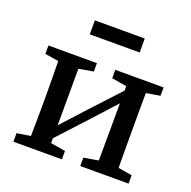

<svg xmlns="http://www.w3.org/2000/svg" viewBox="-120 -786 897 904"><g transform="rotate(20 328.5 -334.0)"><path d="M40 0V-43L144 -59H182L283 -42V0ZM375 0V-42L475 -59H514L617 -42V0ZM107 0Q108 -25 108.5 -62.5Q109 -100 109.5 -140Q110 -180 110 -213V-270Q110 -303 109.5 -343Q109 -383 108.5 -420.5Q108 -458 107 -482H210L209 0ZM178 -45 141 -82H153L318 -263L483 -441L515 -400H503L340 -221ZM448 0 450 -482H549Q548 -458 547.5 -420.5Q547 -383 547 -343Q547 -303 547 -270V-213Q547 -180 547 -140Q547 -100 547.5 -62.5Q548 -25 549 0ZM40 -440V-482H283V-440L184 -423H146ZM375 -440V-482H617V-440L515 -423H476ZM205 -598V-668H455V-598Z"/></g></svg>

Font: Source Serif 4 18pt Medium
Style: Regular
Weight: 500
Designer: Frank Grießhammer
Foundry: Adobe Systems Incorporated
Version: Version 4.004;hotconv 1.0.116;makeotfexe 2.5.65601